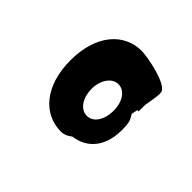

<svg xmlns="http://www.w3.org/2000/svg" viewBox="-58 -991 951 951"><g transform="rotate(-45 417.5 -515.0)"><path d="M170 -513C170 -493 178 -474 193 -456C203 -370 269 -305 388 -305C453 -305 455 -314 481 -328C493 -325 503 -323 515 -321C510 -316 508 -312 521 -312H560C613 -302 644 -298 656 -300C703 -300 736 -471 736 -513C736 -636 633 -730 454 -730C274 -730 170 -636 170 -513ZM316 -478C316 -523 364 -556 428 -556C488 -556 538 -523 538 -478C538 -434 492 -402 428 -402C362 -402 316 -434 316 -478Z"/></g></svg>

Font: Ampere
Style: SuExt
Weight: 400
Version: Version 1